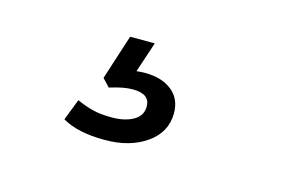

<svg xmlns="http://www.w3.org/2000/svg" viewBox="-43 -106 587 383"><g transform="rotate(15 250.0 86.0)"><path d="M191 192Q135 192 103 173L120 129Q138 137 154 141Q170 145 193 145Q220 145 237.5 135Q255 125 255 106Q255 80 220 80Q210 80 199 82Q188 84 172 89L157 73L187 -20H238L217 43Q227 42 235 42Q269 42 290 58.5Q311 75 311 105Q311 144 277 168Q243 192 191 192Z"/></g></svg>

Font: Nunito Sans
Style: Italic
Weight: 400
Italic angle: -9°
Designer: Vernon Adams
Foundry: Vernon Adams
Version: Version 3.006; ttfautohint (v1.8.3)